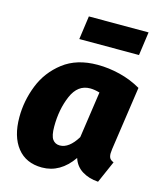

<svg xmlns="http://www.w3.org/2000/svg" viewBox="-117 -859 808 963"><g transform="rotate(15 286.5 -377.5)"><path d="M557 -492 509 -162Q507 -144 507 -139Q507 -123 512.5 -114Q518 -105 533 -99L483 15Q435 12 399.5 -10Q364 -32 351 -73Q287 19 192 19Q109 19 63.5 -38.5Q18 -96 18 -196Q18 -281 50 -362Q82 -443 152 -497Q222 -551 330 -551Q388 -551 446.5 -536.5Q505 -522 557 -492ZM199 -196Q199 -148 212.5 -129.5Q226 -111 250 -111Q298 -111 339 -178L374 -419Q347 -427 324 -427Q260 -427 229.5 -356Q199 -285 199 -196ZM207 -652 224 -774H534L517 -652Z"/></g></svg>

Font: Trujillo ExtraBold
Style: Italic
Weight: 800
Italic angle: -8°
Designer: Fira Sans original fonts by bBox Type GmbH, Carrois Corporate GbR, & Edenspiekermann AG / Changes by Cristiano Sobral
Foundry: Fira Sans original fonts by bBox Type GmbH, Carrois Corporate GbR, & Edenspiekermann AG / Changes by Cristiano Sobral
Version: Version 4.301;July 28, 2020;FontCreator 13.0.0.2655 64-bit